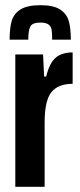

<svg xmlns="http://www.w3.org/2000/svg" viewBox="-20 -720 310 740"><path d="M146 -510 150 -425H158Q171 -478 195 -498Q219 -518 260 -518V-397Q204 -397 178 -364.5Q152 -332 152 -248V0H39V-510ZM253 -567H181Q181 -592 179 -605Q177 -618 167 -625.5Q157 -633 136 -633Q105 -633 97 -618Q89 -603 89 -567H17Q17 -611 25 -639Q33 -667 59 -683.5Q85 -700 136 -700Q186 -700 211.5 -683.5Q237 -667 245 -639Q253 -611 253 -567Z"/></svg>

Font: Saira ExtraCondensed
Style: Bold
Weight: 700
Width: 2
Designer: Hector Gatti with collaboration of the Omnibus-Type team
Foundry: Omnibus-Type
Version: Version 0.072; ttfautohint (v1.8)